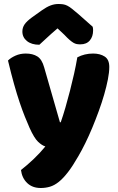

<svg xmlns="http://www.w3.org/2000/svg" viewBox="-20 -764 590 961"><path d="M128 -124Q117 -149 104.5 -180Q92 -211 78.5 -251Q65 -291 50.5 -342.5Q36 -394 20 -461Q34 -475 57.5 -485.5Q81 -496 109 -496Q144 -496 167 -481.5Q190 -467 201 -427L280 -152H284Q296 -186 307.5 -226Q319 -266 330 -308.5Q341 -351 350.5 -393.5Q360 -436 367 -477Q403 -496 446 -496Q481 -496 504 -481Q527 -466 527 -429Q527 -402 520 -366.5Q513 -331 501.5 -291Q490 -251 474.5 -208.5Q459 -166 442 -125Q425 -84 407 -47.5Q389 -11 372 18Q344 67 320 98Q296 129 274 146.5Q252 164 230 170.5Q208 177 184 177Q142 177 116 152Q90 127 85 87Q117 62 149 31.5Q181 1 207 -31Q190 -36 170.5 -54.5Q151 -73 128 -124ZM268 -622Q234 -593 215 -575Q196 -557 177 -540Q138 -540 115 -558.5Q92 -577 92 -606Q92 -626 103 -642Q114 -658 140 -677L189 -712Q213 -729 232.5 -736.5Q252 -744 272 -744Q285 -744 295.5 -742.5Q306 -741 317 -735.5Q328 -730 341 -719.5Q354 -709 374 -692L444 -630Q445 -625 445.5 -621Q446 -617 446 -612Q446 -581 429.5 -561.5Q413 -542 382 -542Q372 -542 364 -543.5Q356 -545 347.5 -550Q339 -555 328 -564.5Q317 -574 302 -590Z"/></svg>

Font: Baloo Tamma
Style: Regular
Weight: 400
Designer: Divya Kowshik and Ek Type
Foundry: Ek Type
Version: Version 1.443;PS 1.000;hotconv 16.6.51;makeotf.lib2.5.65220;